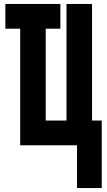

<svg xmlns="http://www.w3.org/2000/svg" viewBox="-20 -734 540 970"><path d="M369 216H494V-125H445V-714H316V-125H211V-589H285V-714H7V-589H82V0H369Z"/></svg>

Font: Noto Sans Mono ExtraCondensed ExtraBold
Style: Regular
Weight: 800
Width: 2
Designer: Monotype Design Team
Foundry: Monotype Imaging Inc.
Version: Version 2.014